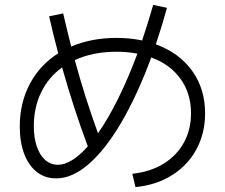

<svg xmlns="http://www.w3.org/2000/svg" viewBox="-20 -762 904 773"><path d="M749 -305.7Q749 -385.7 707 -444.3Q665 -502.9 588.9 -530.8Q533.2 -379.4 469 -269.8Q404.8 -160.2 337.6 -101.8Q270.5 -43.5 206.1 -43.9Q162.1 -43.5 128.9 -69.1Q95.7 -94.7 77.6 -142.1Q59.6 -189.5 59.6 -252Q59.6 -348.1 100.1 -424.3Q140.6 -500.5 214.4 -547.4Q194.3 -623 177.7 -696.3L234.4 -708Q250 -640.1 266.6 -574.7Q348.6 -609.4 449.2 -609.4Q503.9 -609.4 552.2 -599.1Q573.7 -662.1 596.7 -742.2L652.3 -730.5Q632.8 -659.2 607.4 -583.5Q700.7 -549.8 753.2 -477.3Q805.7 -404.8 805.7 -305.7Q805.7 -225.6 770.8 -160.9Q735.8 -96.2 672.1 -56.4Q608.4 -16.6 525.4 -8.8L512.7 -62.5Q584 -69.8 637.5 -102.3Q690.9 -134.8 720 -187.3Q749 -239.7 749 -305.7ZM212.9 -98.6Q240.2 -98.6 271 -117.7Q301.8 -136.7 333.5 -172.9Q276.9 -323.7 230 -490.7Q175.3 -451.2 145.8 -390.4Q116.2 -329.6 116.2 -253.9Q116.2 -207.5 128.2 -172.4Q140.1 -137.2 162.1 -117.9Q184.1 -98.6 212.9 -98.6ZM374.5 -225.6Q415.5 -283.7 455.8 -365.2Q496.1 -446.8 533.2 -545.9Q494.6 -553.7 449.2 -553.7Q354 -553.7 281.2 -520Q321.8 -370.1 374.5 -225.6Z"/></svg>

Font: Pretendard GOV Light
Style: Regular
Weight: 300
Designer: Base glyphs from Inter by Rasmus Andersson; Hangeul glyphs from Noto Sans CJK(Source Han Sans) by Jang Soo-young and Kan
Foundry: Kil Hyung-jin
Version: Version 1.309